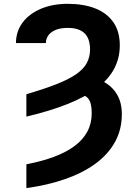

<svg xmlns="http://www.w3.org/2000/svg" viewBox="-20 -757 710 990"><path d="M116 -155.7V-271.1Q207.7 -298 270.7 -322.8Q333.6 -347.5 371.7 -373.7Q409.9 -400 427.1 -431.2Q444.3 -462.4 444.3 -502.5Q444 -559 415.3 -586.1Q386.5 -613.2 329.3 -613.1Q294.9 -613.4 269.4 -603.6Q243.9 -593.8 230.4 -576.2Q216.9 -558.7 216.6 -534.8H62.3Q62.5 -595.3 96.6 -640.8Q130.8 -686.3 191.1 -711.8Q251.5 -737.3 329.3 -737.3Q411 -737.3 471.2 -713.6Q531.4 -689.8 564.6 -642.3Q597.7 -594.7 597.7 -522.9Q597.7 -457.3 568.5 -402.3Q539.4 -347.4 479.7 -302.3Q420.1 -257.3 329.4 -221Q238.7 -184.7 116 -155.7ZM367.8 -274.2 398.8 -363.9Q461.9 -361.8 508.9 -338.3Q556 -314.8 582.1 -272.1Q608.2 -229.4 608.2 -168.6Q608.2 -88.4 572.6 -24.3Q536.9 39.8 471.4 87.5Q405.9 135.2 315.6 166.5Q225.3 197.9 116 212.9V90.2Q195.5 74.9 258 51.7Q320.4 28.5 364.1 -3.8Q407.7 -36.1 430.3 -78.4Q452.9 -120.6 452.9 -173.6Q453.2 -226.9 434.3 -249.6Q415.3 -272.4 367.8 -274.2Z"/></svg>

Font: Inter V
Style: 
Weight: 400
Designer: Rasmus Andersson
Foundry: rsms
Version: Version 4.000;git-a3f224843